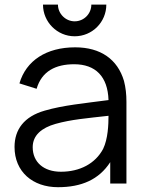

<svg xmlns="http://www.w3.org/2000/svg" viewBox="-20 -779 619 815"><path d="M367.7 -759.4C367.7 -720.8 336.5 -688.5 296.9 -688.5C258.3 -688.5 226 -720.8 226 -759.4H162.5C162.5 -685.4 222.9 -625 296.9 -625C371.9 -625 431.3 -685.4 431.3 -759.4ZM516.7 0V-346.9C516.7 -379.2 513.5 -407.3 506.3 -435.4C479.2 -527.1 407.3 -578.1 299 -578.1C177.1 -578.1 90.6 -521.9 62.5 -425L135.4 -402.1C157.3 -477.1 216.7 -506.3 294.8 -506.3C385.4 -506.3 437.5 -454.2 440.6 -354.2C338.5 -340.6 247.9 -332.3 169.8 -309.4C82.3 -284.4 41.7 -229.2 41.7 -155.2C41.7 -50 118.8 15.6 226 15.6C326 15.6 400 -16.7 447.9 -90.6V0ZM417.7 -146.9C384.4 -84.4 318.8 -50 238.5 -50C165.6 -50 118.8 -90.6 118.8 -154.2C118.8 -205.2 157.3 -236.5 215.6 -253.1C282.3 -271.9 349 -277.1 440.6 -287.5C440.6 -251 438.5 -189.6 417.7 -146.9Z"/></svg>

Font: Manrope3
Style: Regular
Weight: 400
Width: 4
Designer: Mikhail Sharanda
Foundry: Mikhail Sharanda
Version: Version 3.000;PS 003.000;hotconv 1.0.88;makeotf.lib2.5.64775